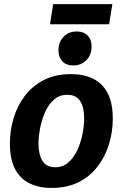

<svg xmlns="http://www.w3.org/2000/svg" viewBox="-20 -910 601 942"><path d="M328.5 -546.4Q389.4 -546.4 435.4 -524.6Q481.4 -502.8 507.4 -454.6Q533.3 -406.4 533.3 -326.9Q533.3 -264.1 515.1 -203.8Q496.9 -143.4 459.9 -94.5Q423 -45.6 366.5 -16.7Q310 12.1 232.6 12.1Q172.4 12.1 126.2 -9.9Q80.1 -31.9 54.3 -79.9Q28.6 -127.9 28.6 -206.4Q28.6 -269.4 46.4 -329.6Q64.3 -389.9 101.2 -438.9Q138.2 -488 194.7 -517.2Q251.2 -546.4 328.5 -546.4ZM309.9 -444.9Q270.9 -444.9 243.8 -420.4Q216.7 -395.9 200.5 -358.4Q184.3 -320.8 176.6 -279.8Q168.9 -238.8 168.9 -206Q168.9 -151.5 188.5 -120.5Q208 -89.4 251 -89.4Q289.6 -89.4 316.6 -113.9Q343.5 -138.3 360.6 -176.2Q377.6 -214.1 385.3 -255.2Q392.9 -296.2 392.9 -329.3Q392.9 -383.4 373.4 -414.1Q353.8 -444.9 309.9 -444.9ZM531.2 -889.6 515.3 -790.9H225.4L240.7 -889.6ZM339.6 -588.9Q305 -588.9 285.9 -609.2Q266.8 -629.5 266.8 -663.3Q266.8 -703.9 292.2 -729.8Q317.6 -755.7 356.5 -755.7Q390 -755.7 409.7 -736Q429.3 -716.4 429.3 -681.2Q429.3 -641.3 404.2 -615.1Q379.2 -588.9 339.6 -588.9Z"/></svg>

Font: Bitter Thin
Style: Italic
Weight: 100
Italic angle: -9°
Designer: Sol Matas, and Bitter project Authors
Foundry: Sol Matas
Version: Version 2.002